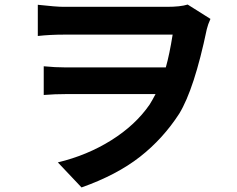

<svg xmlns="http://www.w3.org/2000/svg" viewBox="-20 -763 1040 843"><path d="M804 -743 904 -680Q893 -656 888 -635Q833 -372 767 -264Q696 -154 594.5 -74.5Q493 5 338 60L234 -50Q363 -81 469 -147.5Q575 -214 637 -304Q650 -325 663 -350H274Q220 -350 172 -346V-472Q222 -467 269 -467H708Q724 -523 738 -611H261Q200 -611 146 -605V-742Q227 -733 260 -733H713Q772 -733 804 -743Z"/></svg>

Font: Noto Sans Korean Bold
Style: Bold
Weight: 700
Designer: Ryoko NISHIZUKA  (kana & ideographs); Paul D. Hunt (Latin, Greek & Cyrillic); Wenlong ZHANG  (bopomofo); Sandoll Communi
Foundry: Adobe Systems Incorporated
Version: Version 1.000;PS 1;hotconv 1.0.78;makeotf.lib2.5.61930